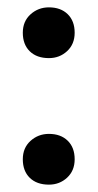

<svg xmlns="http://www.w3.org/2000/svg" viewBox="-20 -494 266 522"><path d="M113 -130Q145 -130 164 -111.5Q183 -93 183 -61Q183 -30 162.5 -11Q142 8 113 8Q80 8 61 -10.5Q42 -29 42 -61Q42 -92 63 -111Q84 -130 113 -130ZM113 -474Q145 -474 164 -455.5Q183 -437 183 -405Q183 -374 162.5 -355Q142 -336 113 -336Q80 -336 61 -354.5Q42 -373 42 -405Q42 -436 63 -455Q84 -474 113 -474Z"/></svg>

Font: Bitter Pro SemiBold
Style: Regular
Weight: 600
Designer: Sol Matas, and Bitter project Authors
Foundry: Sol Matas
Version: Version 1.010